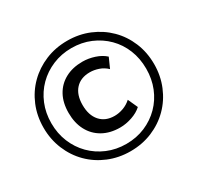

<svg xmlns="http://www.w3.org/2000/svg" viewBox="-153 -897 1123 1089"><g transform="rotate(-30 408.0 -352.5)"><path d="M408 9Q332 9 265.5 -18.5Q199 -46 150 -95Q101 -144 73.5 -210.5Q46 -277 46 -353Q46 -430 73.5 -496Q101 -562 150 -610.5Q199 -659 265 -686.5Q331 -714 408 -714Q485 -714 551 -686.5Q617 -659 666 -610.5Q715 -562 742.5 -496Q770 -430 770 -353Q770 -277 742.5 -210.5Q715 -144 666 -95Q617 -46 551 -18.5Q485 9 408 9ZM424 -137Q359 -137 311 -164Q263 -191 237 -240Q211 -289 211 -355Q211 -421 237 -468.5Q263 -516 311 -542Q359 -568 424 -568Q463 -568 502.5 -555Q542 -542 568 -518L539 -453Q516 -475 487 -485Q458 -495 430 -495Q370 -495 336 -458Q302 -421 302 -354Q302 -287 336 -248.5Q370 -210 430 -210Q458 -210 487 -220.5Q516 -231 539 -252L568 -188Q542 -164 502 -150.5Q462 -137 424 -137ZM408 -39Q475 -39 531.5 -63Q588 -87 630 -129.5Q672 -172 695 -229Q718 -286 718 -353Q718 -420 695 -477Q672 -534 630 -576Q588 -618 531.5 -642Q475 -666 408 -666Q342 -666 285 -642Q228 -618 186 -576Q144 -534 120.5 -477Q97 -420 97 -353Q97 -286 120.5 -229Q144 -172 186 -129.5Q228 -87 285 -63Q342 -39 408 -39Z"/></g></svg>

Font: Nunito Sans 9pt SemiBold
Style: Regular
Weight: 600
Version: Version 3.101;gftools[0.9.27]